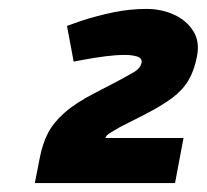

<svg xmlns="http://www.w3.org/2000/svg" viewBox="-20 -830 463 430"><path d="M58 -420 69 -476Q75 -508 87.5 -532Q100 -556 125 -578Q150 -600 193 -622L243 -648Q269 -662 281.5 -669.5Q294 -677 297 -689Q299 -700 287 -703.5Q275 -707 260 -707Q240 -707 216.5 -704Q193 -701 166 -696L145 -692L130 -772L161 -783Q198 -795 234.5 -802.5Q271 -810 308 -810Q341 -810 369 -797.5Q397 -785 412.5 -761Q428 -737 421 -703Q415 -672 402 -650Q389 -628 365.5 -610.5Q342 -593 303 -573L248 -545Q238 -539 226 -532Q214 -525 213 -510L212 -504L189 -521H391L372 -420Z"/></svg>

Font: REM
Style: Bold Italic
Weight: 700
Italic angle: -11°
Designer: Octavio Pardo
Foundry: Ashler Design
Version: Version 1.005;gftools[0.9.28]